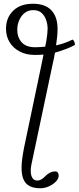

<svg xmlns="http://www.w3.org/2000/svg" viewBox="-20 -735 420 1024"><path d="M195 269Q144 269 119.5 243.5Q95 218 95 160Q95 138 98.5 111.5Q102 85 108 54L202 -394Q204 -403 205.5 -411.5Q207 -420 209 -428.5Q211 -437 212 -444Q201 -443 189.5 -442.5Q178 -442 166 -442Q120 -442 85.5 -460Q51 -478 31.5 -509.5Q12 -541 12 -582Q12 -640 50 -677.5Q88 -715 156 -715Q221 -715 254 -680Q287 -645 287 -581Q287 -562 285 -540.5Q283 -519 279 -493Q302 -498 323.5 -505.5Q345 -513 365 -523Q369 -525 373 -518.5Q377 -512 379 -504Q381 -496 377 -494Q355 -482 326 -471.5Q297 -461 273 -454Q271 -440 268 -425Q265 -410 261 -394L147 145Q140 183 148.5 205.5Q157 228 180 228Q189 228 200 222Q211 216 222 204Q247 179 274 179Q284 179 288.5 186Q293 193 293 201Q293 218 278 233.5Q263 249 240.5 259Q218 269 195 269ZM168 -483Q182 -483 195 -484Q208 -485 221 -486Q224 -498 227 -516Q230 -534 232 -552Q234 -570 234 -582Q234 -604 226.5 -627Q219 -650 202.5 -665.5Q186 -681 157 -681Q130 -681 111 -665.5Q92 -650 82 -626Q72 -602 72 -577Q72 -536 95.5 -509.5Q119 -483 168 -483Z"/></svg>

Font: Junicode VF
Style: Italic
Weight: 400
Italic angle: -11°
Designer: Peter S. Baker
Version: Version 2.209